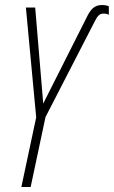

<svg xmlns="http://www.w3.org/2000/svg" viewBox="-20 -744 453 764"><path d="M65 0H102L161 -278L356 -657C367 -679 375 -690 392 -690C402 -690 408 -688 413 -685V-719C406 -722 398 -724 385 -724C354 -724 339 -704 325 -675L152 -332L120 -714H83L124 -277Z"/></svg>

Font: Noto Sans ExtraCondensed ExtraLight
Style: Italic
Weight: 200
Width: 2
Italic angle: -12°
Designer: Monotype Design Team
Foundry: Monotype Imaging Inc.
Version: Version 2.013